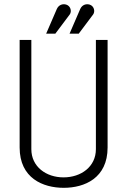

<svg xmlns="http://www.w3.org/2000/svg" viewBox="-20 -892 606 919"><path d="M439 -178C439 -94 368 -43 284 -43C201 -43 130 -94 130 -178V-701H74V-186C74 -39 186 7 285 7C384 7 495 -39 495 -186V-701H439ZM357 -731 426 -823C436 -837 431 -863 409 -870C392 -875 373 -869 364 -849L313 -731ZM245 -731 314 -823C324 -837 319 -863 297 -870C280 -875 261 -869 252 -849L201 -731Z"/></svg>

Font: Advent Pro
Style: Regular
Weight: 400
Designer: Andreas Kalpakidis
Foundry: Andreas Kalpakidis
Version: Version 2.002 2008